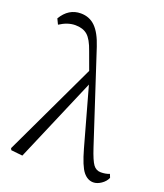

<svg xmlns="http://www.w3.org/2000/svg" viewBox="-148 -902 868 1014"><g transform="rotate(20 286.0 -395.0)"><path d="M564.5 -58.6 572.3 -39.1Q562.5 -16.6 540 -1.5Q517.6 13.7 496.1 13.7Q463.9 13.7 439.5 -16.6Q415 -46.9 389.6 -137.7L298.8 -463.9L96.7 8.8L32.2 2L27.3 -7.8L275.4 -532.2L239.3 -630.9Q218.8 -690.4 193.4 -712.4Q168 -734.4 125 -734.4Q82 -734.4 37.1 -705.1L22.5 -735.4Q62.5 -802.7 130.9 -802.7Q179.7 -802.7 212.9 -770Q246.1 -737.3 269.5 -666L435.5 -159.2Q457 -93.8 473.1 -71.8Q489.3 -49.8 515.6 -49.8Q543 -49.8 564.5 -58.6Z"/></g></svg>

Font: Bpmf Zihi Serif Light
Style: Light
Weight: 300
Foundry: But Ko
Version: Version 1.320